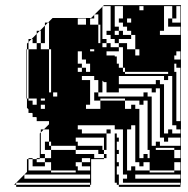

<svg xmlns="http://www.w3.org/2000/svg" viewBox="-20 -720 732 748"><path d="M491 -600V-616H539V-632H507V-648H491V-664H475V-696H491V-680H507V-664H523V-648H539V-632H555V-600H571V-648H539V-664H587V-680H555V-696H587V-680H603V-600H587V-568H683V-536H555V-552H539V-528H659V-520H667V-504H659V-488H683V-520H667V-504H659V-520H539V-528H523V-600ZM299 -440V-456H283V-440ZM283 -312H267V-344H251V-360H235V-376H219V-392H203V-408H219V-456H235V-424H251V-408H267V-392H299V-376H251V-360H283ZM395 -360V-376H443V-360ZM555 -328H539V-312H555ZM187 -216V-232H179V-216ZM187 -232H179V-240H187ZM219 -216H203V-232H219ZM475 -216H459V-232H475ZM203 -312V-328H251V-344H219V-360H203V-376H187V-648H219V-600H235V-648H267V-456H251V-440H267V-424H283V-408H299V-392H315V-312H299V-280H371V-248H443V-232H475V-248H467V-280H475V-264H491V-280H507V-232H491V-216H475V-168H459V-216H427V-232H283V-216H299V-200H275V-232H251V-240H235V-312ZM587 -136H659V-104H683V-136H659V-144H587ZM331 -88V-104H275V-120H299V-88ZM683 -56V-88H659V-56ZM299 -72V-88H275V-72H283V-56H275V-72H283V-56H331V-72ZM491 -24V-40H507V-24H683V-40H507V-24ZM331 -24V-40H75V-24ZM275 -48V-56H179V-88H155V-104H135V-200L139 -204V-216H151L139 -204V-120H155V-104H179V-136H155V-168H171V-216H151L171 -236V-248H123V-262L121 -264H107V-278L105 -280H91V-294L85 -300V-336H83V-528H85V-432H91V-528H85V-550L91 -556V-568H103L91 -556V-528H123V-552H107V-568H103L123 -588V-600H135L123 -588V-552H139V-600H135L155 -620V-632H167L155 -620V-552H139V-528H171V-432H179V-528H171V-632H167L185 -650H335L347 -662V-664H349L347 -662V-648H331V-624H363V-552H379V-536H395V-552H371V-624H363V-664H349L379 -694V-696H381L379 -694V-568H395V-552H411V-536H443V-520H395V-504H427V-500H435V-472H443V-456H435V-472H443V-456H459V-536H443V-552H427V-568H411V-584H395V-600H411V-648H427V-616H443V-600H459V-584H491V-568H443V-552H475V-528H507V-504H523V-528H507V-584H491V-600H475V-616H459V-632H443V-648H459V-696H427V-648H411V-696H381L385 -700H685V0H683V-8H459V-24H475V-40H459V-72H475V-56H491V-72H507V-56H563V-48H659V-56H563V-88H539V-72H523V-88H507V-232H491V-216H443V-240H371V-248H267V-264H251V-240H275V-232H283V-216H299V-200H395V-168H385V-184H275V-168H283V-152H275V-168H283V-152H379V-136H385V-120H395V-104H385V-120H363V-136H275V-152H179V-168H171V-152H179V-136H275V-120H347V-104H385V-100H335V0H331V-8H43V0H331V8H43V0H35L85 -50V-100H91V-104H107V-100H91V-56H179V-48ZM539 -680V-696H523V-680ZM491 -632V-648H475V-632ZM315 -648H283V-624H315ZM571 -600V-552H555V-600ZM235 -552H219V-600H235ZM603 -600V-584H683V-616H635V-648H651V-632H683V-696H667V-648H651V-696H619V-600ZM443 -584V-600H427V-584ZM235 -504H219V-552H235ZM235 -456H219V-504H235ZM347 -440V-456H341L357 -472H347V-488H331V-504H347V-528H331V-520H347V-528H363V-520H379V-504H363V-478L357 -472H363V-478L385 -500H427V-408H377L345 -440H331V-472H315V-488H299V-520H283V-528H275V-624H283V-528H315V-504H299V-520H283V-472H299V-456H315V-440H331V-456H341L335 -450L345 -440ZM459 -440H467V-432H635V-408H651V-424H635V-440H467V-456H459ZM443 -440H435V-456H443ZM443 -440V-424H435V-440ZM251 -392V-408H235V-392ZM667 -312H651V-360H667ZM667 -264H651V-312H667ZM283 -312V-264H267V-312ZM155 -296V-312H139V-296ZM571 -216H555V-264H571ZM187 -248H183L185 -250H135L123 -262V-264H121L107 -278V-280H105L91 -294V-328H107V-312H123V-336H91V-360H187V-344H203V-360H179V-432H171V-424H155V-408H91V-360H171V-424H155V-408H91V-432H85V-336H91V-328H107V-296H123V-280H139V-264H155V-280H203V-296H171V-312H155V-336H139V-328H155V-336H171V-328H187V-312H203V-296H219V-240H235V-216H171V-236L183 -248H187V-240H203V-232H219V-240H203V-264H187ZM571 -168H555V-216H571ZM683 -216H667V-232H651V-264H667V-248H683V-456H667V-472H659V-440H667V-360H651V-408H619V-424H443V-408H435V-424H443V-392H411V-400H435V-408H443V-392H587V-408H603V-392H619V-200H635V-216H651V-200H683ZM395 -152H385V-168H395ZM475 -120H459V-168H475ZM395 -136H385V-152H395ZM475 -72H459V-120H475ZM315 -312V-296H371V-328H347V-360H363V-344H539V-360H555V-344H571V-264H555V-312H523V-328H467V-336H371V-328H467V-296H491V-312H507V-296H523V-104H539V-120H555V-104H563V-136H555V-168H571V-152H587V-168H603V-152H683V-184H635V-168H619V-184H603V-376H587V-360H571V-376H443V-360H395V-400H385L379 -406V-360H363V-408H347V-424H299V-408H331V-312ZM135 -100H123V-88H155V-72H107V-100H123V-104H135ZM443 -40V-8H435V-24H443V0H683V8H443V0H435V-8H427V-200H395V-216H411V-200H435V-184H443V-168H435V-184H443V-168H435V-136H443V-120H435V-136H443V-120H435V-88H443V-72H435V-88H443V-72H435V-40H443V-24H435V-40Z"/></svg>

Font: Rubik Broken Fax
Style: Regular
Weight: 400
Designer: Hubert and Fischer, NaN
Foundry: Hubert and Fischer, NaN
Version: Version 2.201